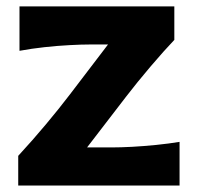

<svg xmlns="http://www.w3.org/2000/svg" viewBox="-20 -571 606 591"><path d="M36.1 0V-91.3Q81.1 -140.1 121.3 -188.2Q161.6 -236.3 194.8 -279.8L312.5 -434.1H257.8Q231.4 -434.1 194.3 -432.1Q157.2 -430.2 116.9 -425.8Q76.7 -421.4 40 -414.6V-551.3H516.6V-448.2Q485.4 -415.5 443.8 -366.7Q402.3 -317.9 367.7 -272.9L248 -117.2H323.7Q350.6 -117.2 387 -119.1Q423.3 -121.1 461.7 -125Q500 -128.9 532.7 -134.3V0Z"/></svg>

Font: Pinar DS1 Bold
Style: Regular
Weight: 700
Designer: Amin Abedi
Version: Version 3.000